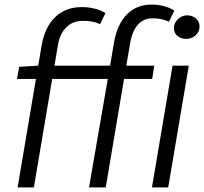

<svg xmlns="http://www.w3.org/2000/svg" viewBox="-20 -819 892 839"><path d="M337 -788Q397 -788 441 -762L417 -713Q390 -728 342 -728Q298 -728 269.5 -699.5Q241 -671 233 -622L218 -532H461L478 -632Q492 -713 534.5 -756Q577 -799 642 -799Q698 -799 742 -773L718 -724Q688 -739 648 -739Q607 -739 582.5 -711Q558 -683 549 -633L532 -532H654L645 -474H522L442 0H369L451 -474H208L128 0H57L137 -474H54L64 -527L147 -532L162 -621Q176 -701 221.5 -744.5Q267 -788 337 -788ZM734 -532H805L715 0H644ZM740 -696Q740 -719 757.5 -735.5Q775 -752 798 -752Q820 -752 836 -738.5Q852 -725 852 -703Q852 -680 834.5 -664.5Q817 -649 794 -649Q772 -649 756 -661.5Q740 -674 740 -696Z"/></svg>

Font: Nebula Sans Book
Style: Regular
Weight: 400
Italic angle: -9°
Designer: Paul D. Hunt for Adobe (as Source Sans)
Foundry: Nebula Entertainment & Broadcasting LLC
Version: Version 1.010